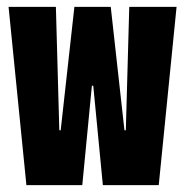

<svg xmlns="http://www.w3.org/2000/svg" viewBox="-20 -540 540 560"><path d="M57 0 5 -520H143L153 -160H157L197 -520H303L343 -160H347L357 -520H495L443 0H280L252 -290H248L220 0Z"/></svg>

Font: M PLUS Code Latin
Style: Bold
Weight: 700
Designer: Coji Morishita
Foundry: UNDERFOREST DESIGN
Version: Version 1.002; ttfautohint (v1.8.3)